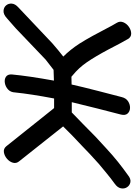

<svg xmlns="http://www.w3.org/2000/svg" viewBox="113 -900 762 1086"><g transform="rotate(-90 494.0 -357.0)"><path d="M46 -14Q84 -41 121 -70.5Q158 -100 200 -139L264 -198L337 -270L401 -332H459Q447 -281 423 -186Q398 -91 389 -54Q383 -29 395 -16Q407 -3 426.5 -2.5Q446 -2 464 -13.5Q482 -25 488 -50Q496 -83 522 -181Q547 -278 559 -333Q584 -333 603 -334Q607 -330 611 -327Q653 -293 685 -246.5Q717 -200 757 -125Q796 -49 816 -15Q827 4 846.5 4Q866 4 884.5 -8.5Q903 -21 911 -40.5Q919 -60 907 -79Q893 -102 874.5 -138Q856 -174 834 -214Q812 -254 790 -289Q756 -341 717 -380Q752 -407 792 -442Q985 -624 995 -634Q1015 -652 1016.5 -671Q1018 -690 1006.5 -703.5Q995 -717 975.5 -718Q956 -719 935 -700Q918 -686 877 -649L700 -480L642 -435L581 -433Q607 -576 616 -672Q617 -695 602.5 -704.5Q588 -714 567.5 -710.5Q547 -707 531 -692.5Q515 -678 514 -652Q505 -564 480 -432H427L424 -434L210 -702Q196 -719 176 -716Q156 -713 139 -698.5Q122 -684 116.5 -664.5Q111 -645 126 -628L322 -381L271 -330L214 -276L165 -229Q130 -196 109 -178L57 -135Q27 -110 -1 -90Q-24 -74 -28 -54.5Q-32 -35 -22 -19.5Q-12 -4 6.5 -0.5Q25 3 46 -14Z"/></g></svg>

Font: Balsamiq Sans
Style: Italic
Weight: 400
Italic angle: -12°
Designer: Michael Angeles
Foundry: Balsamiq SRL
Version: Version 1.020; ttfautohint (v1.8.4.7-5d5b);gftools[0.9.26]